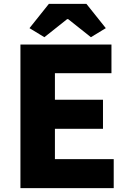

<svg xmlns="http://www.w3.org/2000/svg" viewBox="-20 -975 670 995"><path d="M85.9 0V-744.1H557.6V-595.7H264.6V-458H513.7V-307.6H264.6V-150.4H569.3V0ZM132.8 -829.1 233.4 -955.1H427.7L528.3 -829.1L451.2 -782.2L333 -876H328.1L210 -782.2Z"/></svg>

Font: Gen Shin Gothic Heavy
Style: Bold
Weight: 900
Designer: [Source Han Sans]
Ryoko NISHIZUKA  (kana & ideographs); Paul D. Hunt (Latin, Greek & Cyrillic); Wenlong ZHANG  (bopomofo
Version: Version 1.002.20150607